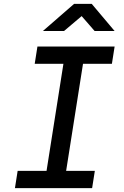

<svg xmlns="http://www.w3.org/2000/svg" viewBox="-20 -970 640 990"><path d="M57 0 71 -89H220L307 -641H159L173 -730H571L557 -641H408L321 -89H469L455 0ZM201 -810 362 -950H453L571 -810H468L401 -887L310 -810Z"/></svg>

Font: JetBrains Mono NL Medium
Style: Italic
Weight: 500
Italic angle: -9°
Monospace: yes
Designer: Philipp Nurullin, Konstantin Bulenkov
Foundry: JetBrains
Version: Version 2.305; ttfautohint (v1.8.4.7-5d5b)